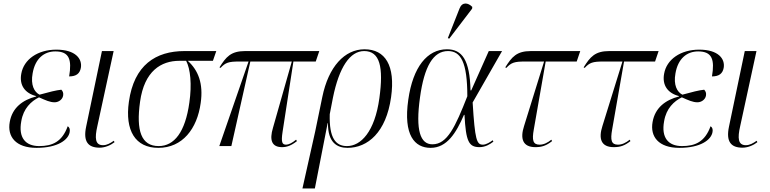

<svg xmlns="http://www.w3.org/2000/svg" viewBox="-20 -824 4342 1083"><path d="M186 10C307 10 366 -36 373 -79C376 -94 372 -106 362 -112C330 -23 274 0 201 0C123 0 83 -48 100 -140C112 -213 156 -253 200 -275C238 -258 262 -247 288 -247C310 -247 332 -262 336 -284C339 -299 334 -310 326 -318C297 -315 257 -305 203 -290C173 -305 152 -345 164 -410C178 -493 228 -534 292 -534C371 -534 386 -488 370 -393C410 -393 430 -409 436 -441C445 -492 406 -544 298 -544C193 -544 114 -489 100 -408C88 -343 121 -298 184 -282V-280C107 -260 49 -216 35 -136C20 -53 69 10 186 10Z M542 9C574 9 606 -6 626 -22L622 -30C602 -16 583 -5 561 -5C516 -5 514 -46 529 -112L621 -536H555L466 -110C448 -25 477 9 542 9Z M873 10C1009 10 1092 -97 1112 -243C1128 -353 1098 -428 1039 -481H1181L1200 -536H1021C858 -536 736 -457 707 -250C684 -88 743 10 873 10ZM875 0C777 0 747 -86 770 -250C794 -424 889 -481 992 -481H1030C1054 -435 1063 -348 1048 -245C1025 -79 963 0 875 0Z M1217 0H1285L1392 -477H1626L1520 -104C1498 -32 1514 6 1571 6C1597 6 1622 -2 1655 -28L1650 -36C1627 -17 1608 -8 1594 -8C1571 -8 1565 -22 1574 -81L1635 -477H1761L1781 -536H1363C1282 -536 1255 -503 1218 -444L1224 -441C1252 -471 1269 -477 1330 -477H1382Z M1686 239H1756L1828 -129H1830C1829 -20 1881 10 1940 10C2054 10 2158 -77 2186 -276C2211 -454 2153 -546 2036 -546C1924 -546 1833 -448 1798 -277L1758 -83ZM1937 0C1874 0 1836 -44 1840 -180L1858 -273C1893 -445 1954 -536 2034 -536C2123 -536 2144 -446 2120 -271C2094 -80 2015 0 1937 0Z M2514 -606 2643 -775 2644 -785C2621 -809 2587 -815 2572 -776L2506 -609ZM2409 10C2501 10 2553 -74 2597 -176H2600C2608 -26 2624 6 2685 6C2718 6 2745 -11 2763 -25L2759 -33C2746 -23 2723 -8 2704 -8C2669 -8 2659 -33 2646 -246L2812 -536H2737L2638 -314H2634C2630 -487 2586 -546 2501 -546C2390 -546 2309 -446 2283 -262C2254 -61 2319 10 2409 10ZM2419 -10C2351 -10 2323 -88 2349 -274C2373 -450 2424 -536 2507 -536C2579 -536 2616 -474 2616 -281C2548 -108 2503 -10 2419 -10Z M3000 6C3036 6 3061 -2 3094 -28L3090 -36C3069 -19 3047 -8 3024 -8C2986 -8 2980 -33 2991 -94L3058 -477H3233L3253 -536H2975C2894 -536 2867 -503 2830 -444L2836 -441C2864 -471 2881 -477 2942 -477H3049L2936 -113C2913 -42 2928 6 3000 6Z M3442 6C3478 6 3503 -2 3536 -28L3532 -36C3511 -19 3489 -8 3466 -8C3428 -8 3422 -33 3433 -94L3500 -477H3675L3695 -536H3417C3336 -536 3309 -503 3272 -444L3278 -441C3306 -471 3323 -477 3384 -477H3491L3378 -113C3355 -42 3370 6 3442 6Z M3812 10C3933 10 3992 -36 3999 -79C4002 -94 3998 -106 3988 -112C3956 -23 3900 0 3827 0C3749 0 3709 -48 3726 -140C3738 -213 3782 -253 3826 -275C3864 -258 3888 -247 3914 -247C3936 -247 3958 -262 3962 -284C3965 -299 3960 -310 3952 -318C3923 -315 3883 -305 3829 -290C3799 -305 3778 -345 3790 -410C3804 -493 3854 -534 3918 -534C3997 -534 4012 -488 3996 -393C4036 -393 4056 -409 4062 -441C4071 -492 4032 -544 3924 -544C3819 -544 3740 -489 3726 -408C3714 -343 3747 -298 3810 -282V-280C3733 -260 3675 -216 3661 -136C3646 -53 3695 10 3812 10Z M4168 9C4200 9 4232 -6 4252 -22L4248 -30C4228 -16 4209 -5 4187 -5C4142 -5 4140 -46 4155 -112L4247 -536H4181L4092 -110C4074 -25 4103 9 4168 9Z"/></svg>

Font: Noto Serif Display SemiCondensed Light
Style: Italic
Weight: 300
Width: 4
Italic angle: -12°
Designer: Monotype Design Team
Foundry: Monotype Imaging Inc.
Version: Version 2.009